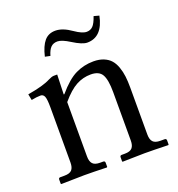

<svg xmlns="http://www.w3.org/2000/svg" viewBox="-116 -718 754 815"><g transform="rotate(-20 260.5 -310.5)"><path d="M346.2 -569.3Q363.3 -569.3 374.5 -580.6Q385.7 -591.8 396 -622.1L419.9 -615.7Q401.4 -525.4 333 -525.4Q310.5 -525.4 269.5 -551.3Q233.9 -573.7 214.8 -573.7Q195.8 -573.7 184.6 -562.5Q173.3 -551.3 166 -525.9L142.6 -530.8Q153.3 -576.2 171.9 -597.9Q190.4 -619.6 221.7 -619.6Q254.4 -619.6 293.9 -591.8Q326.2 -569.3 346.2 -569.3ZM363.8 -71.8V-290.5Q363.8 -346.2 350.3 -369.9Q336.9 -393.6 299.3 -393.6Q264.6 -393.6 233.6 -377Q202.6 -360.4 166 -317.4V-71.8Q166 -49.3 175.8 -38.6Q185.5 -27.8 209 -27.8H223.1Q231.4 -27.8 231.4 -19.5V-1L229.5 1Q166 -1 127 -1L23.4 1L21.5 -1V-19.5Q21.5 -27.8 29.3 -27.8H48.3Q72.3 -27.8 81.8 -38.6Q91.3 -49.3 91.3 -71.8V-320.8Q91.3 -358.4 85.9 -370.4Q80.6 -382.3 68.8 -382.3Q51.3 -382.3 27.3 -377.4L22 -404.8Q93.8 -417 125 -433.6Q141.6 -441.9 150.9 -441.9H166L163.1 -353H166Q210.4 -405.3 248.3 -423.6Q286.1 -441.9 329.1 -441.9Q355.5 -441.9 375 -433.8Q394.5 -425.8 406.5 -412.1Q418.5 -398.4 425.8 -377.7Q433.1 -356.9 435.8 -334.7Q438.5 -312.5 438.5 -283.7V-71.8Q438.5 -49.3 448.2 -38.6Q458 -27.8 481.4 -27.8H500.5Q508.8 -27.8 508.8 -19.5V-1L506.8 1Q438.5 -1 399.4 -1L300.8 1L298.8 -1V-19.5Q298.8 -27.8 306.6 -27.8H320.8Q344.7 -27.8 354.2 -38.6Q363.8 -49.3 363.8 -71.8Z"/></g></svg>

Font: Libertinage
Style: f
Weight: 400
Designer: OSP
Foundry: OSP
Version: Version 1.0; 2008; OFL relea